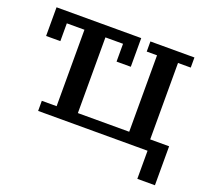

<svg xmlns="http://www.w3.org/2000/svg" viewBox="-115 -667 1057 963"><g transform="rotate(20 413.0 -185.0)"><path d="M122 -54H201V-462H107V-367H31V-520H483V-367H407V-462H313V-58H587V-466H532V-520H767V-466H699V-58H800V150H706V0H122Z"/></g></svg>

Font: IBM Plex Serif Medm
Style: Regular
Weight: 500
Designer: Mike Abbink, Paul van der Laan, Pieter van Rosmalen
Foundry: Bold Monday
Version: Version 3.001